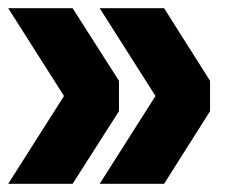

<svg xmlns="http://www.w3.org/2000/svg" viewBox="-20 -524 548 468"><path d="M223 -76 359 -290 223 -504H380L492 -327V-253L380 -76ZM0 -76 136 -290 0 -504H157L270 -327V-253L157 -76Z"/></svg>

Font: Radio Canada Big
Style: Regular
Weight: 400
Designer: Étienne Aubert Bonn
Foundry: Coppers and Brasses
Version: Version 1.001